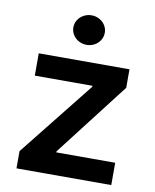

<svg xmlns="http://www.w3.org/2000/svg" viewBox="-83 -805 703 869"><g transform="rotate(10 268.0 -370.5)"><path d="M52.7 -79.1 326.2 -422.9V-427.7H61.5V-530.3H478.5V-445.3L217.8 -107.4V-102.5H488.3V0H52.7ZM195.3 -673.8Q195.3 -691.9 205.1 -707.5Q214.8 -723.1 231.7 -732.2Q248.5 -741.2 267.6 -741.2Q287.1 -741.2 303.7 -732.2Q320.3 -723.1 330.1 -707.5Q339.8 -691.9 339.8 -673.8Q339.8 -655.3 330.1 -639.4Q320.3 -623.5 303.7 -614.5Q287.1 -605.5 267.6 -605.5Q248.5 -605.5 231.7 -614.5Q214.8 -623.5 205.1 -639.4Q195.3 -655.3 195.3 -673.8Z"/></g></svg>

Font: Pretendard SemiBold
Style: Regular
Weight: 600
Designer: Base glyphs from Inter by Rasmus Andersson; Hangeul glyphs from Noto Sans CJK(Source Han Sans) by Jang Soo-young and Kan
Foundry: Kil Hyung-jin
Version: Version 1.309